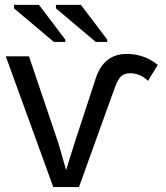

<svg xmlns="http://www.w3.org/2000/svg" viewBox="-20 -756 671 776"><path d="M299.3 0H195.3L3.4 -528.3H97.2L213.4 -184.6Q220.2 -165 247.1 -68.8Q256.3 -97.7 265.1 -126.5Q273.9 -155.3 283.2 -183.6L366.7 -438.5Q398.9 -538.1 492.7 -538.1Q562.5 -538.1 617.7 -493.7L578.1 -429.2Q546.9 -460 505.4 -460Q482.9 -460 469.2 -447.3Q455.6 -434.6 442.4 -397.5ZM367.2 -586.4 206.1 -722.2V-736.3H307.1L413.1 -596.2V-586.4ZM197.8 -586.4 36.6 -722.2V-736.3H137.7L243.7 -596.2V-586.4Z"/></svg>

Font: Arimo Nerd Font
Style: Regular
Weight: 400
Designer: Steve Matteson
Foundry: Monotype Imaging Inc.
Version: Version 1.33;Nerd Fonts 3.2.1